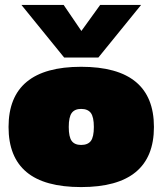

<svg xmlns="http://www.w3.org/2000/svg" viewBox="-20 -758 667 788"><path d="M243.2 -522 67.9 -737.8H241.2L314 -630.9L391.1 -737.8H559.1L383.8 -522ZM313 9.8Q162.6 9.8 88.9 -51.8Q15.1 -113.3 15.1 -236.8Q15.1 -483.9 313 -483.9Q611.8 -483.9 611.8 -236.8Q611.8 9.8 313 9.8ZM313 -163.1Q340.3 -163.1 352.8 -179.4Q365.2 -195.8 365.2 -236.8Q365.2 -277.8 352.8 -294.4Q340.3 -311 313 -311Q286.6 -311 274.4 -294.4Q262.2 -277.8 262.2 -236.8Q262.2 -195.8 274.4 -179.4Q286.6 -163.1 313 -163.1Z"/></svg>

Font: Kanit Black
Style: Regular
Weight: 900
Designer: Katatrad Team
Foundry: CadsonDemak
Version: Version 1.000;PS 001.000;hotconv 1.0.88;makeotf.lib2.5.64775